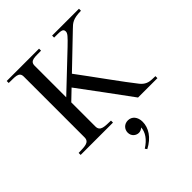

<svg xmlns="http://www.w3.org/2000/svg" viewBox="-269 -851 1289 1289"><g transform="rotate(-45 376.0 -206.5)"><path d="M228 -65V-294L300 -363C392 -241 477 -123 568 0H752V-19L720 -20C691 -21 664 -29 639 -60C581 -132 445 -323 367 -427L583 -634C613 -663 631 -682 709 -683V-702H454V-683C507 -682 539 -687 539 -657C539 -639 524 -623 474 -575L228 -342V-642C228 -690 275 -681 330 -683V-702H23V-683C78 -681 125 -690 125 -642V-65C125 -17 78 -21 23 -19V0H330V-19C275 -21 228 -17 228 -65ZM352 118C352 86 376 60 411 60C449 60 475 91 475 137C475 194 440 251 367 289L357 275C411 241 438 200 441 157C430 166 418 172 405 172C379 172 352 152 352 118Z"/></g></svg>

Font: Ortica Linear
Style: Regular
Weight: 400
Designer: Benedetta Bovani
Foundry: Collletttivo
Version: Version 2.000;Glyphs 3.1.2 (3151)